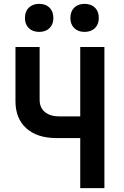

<svg xmlns="http://www.w3.org/2000/svg" viewBox="-20 -973 640 993"><path d="M395 0V-259H272Q172 -259 116 -309.5Q60 -360 60 -450V-730H185V-456Q185 -416 212.5 -393.5Q240 -371 287 -371H395V-730H520V0ZM417 -808Q384 -808 364 -827.5Q344 -847 344 -880Q344 -914 364 -933.5Q384 -953 417 -953Q451 -953 471 -933.5Q491 -914 491 -880Q491 -847 471 -827.5Q451 -808 417 -808ZM183 -808Q149 -808 129 -827.5Q109 -847 109 -880Q109 -914 129 -933.5Q149 -953 183 -953Q216 -953 236 -933.5Q256 -914 256 -880Q256 -847 236 -827.5Q216 -808 183 -808Z"/></svg>

Font: JetBrains Mono NL
Style: Bold
Weight: 700
Monospace: yes
Designer: Philipp Nurullin, Konstantin Bulenkov
Foundry: JetBrains
Version: Version 2.305; ttfautohint (v1.8.4.7-5d5b)